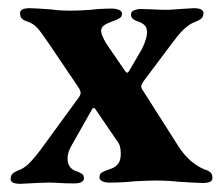

<svg xmlns="http://www.w3.org/2000/svg" viewBox="-20 -445 545 469"><path d="M6 0ZM6 -7Q6 -16 10.5 -20.5Q15 -25 25 -29Q37 -33 48.5 -43.5Q60 -54 79 -79L171 -205Q177 -213 177 -218Q177 -223 172 -231L97 -342Q80 -367 71 -377Q62 -387 48 -392Q38 -395 33.5 -399.5Q29 -404 29 -413Q29 -425 53 -425Q63 -425 105 -422Q124 -419 153 -419Q173 -419 201 -421Q224 -424 254 -424Q263 -424 270.5 -421Q278 -418 278 -411Q278 -405 274 -402Q270 -399 264 -396.5Q258 -394 255 -393Q241 -388 234 -383Q227 -378 227 -369Q227 -360 240 -338L286 -271Q291 -264 295 -271L326 -324Q340 -352 339 -368Q339 -384 321 -391Q318 -392 312 -394.5Q306 -397 303 -400.5Q300 -404 300 -410Q300 -417 308 -420Q316 -423 324 -423L356 -422Q369 -421 389 -421Q396 -421 420 -423L453 -425Q477 -425 477 -413Q477 -405 472.5 -400.5Q468 -396 458 -392Q446 -388 433.5 -377.5Q421 -367 403 -343L331 -247Q325 -238 325 -234Q325 -229 331 -221L415 -89Q428 -68 445 -53Q462 -38 480 -31Q490 -28 494.5 -23.5Q499 -19 499 -10Q499 2 475 2Q467 2 416 -1Q391 -4 360 -4Q341 -4 307 -2Q280 1 247 1Q236 1 229.5 -2.5Q223 -6 223 -12Q223 -20 228.5 -23.5Q234 -27 246 -31Q260 -35 267.5 -43.5Q275 -52 275 -69Q275 -80 273 -87.5Q271 -95 263 -105L212 -180Q211 -181 209 -181Q207 -181 206 -180L159 -97Q145 -75 145 -58Q145 -36 163 -28Q175 -24 180 -20.5Q185 -17 185 -10Q185 3 161 3Q141 3 125.5 2Q110 1 100 1Q83 1 30 4Q6 4 6 -7Z"/></svg>

Font: EB Garamond
Style: Bold
Weight: 700
Designer: Georg Duffner and Octavio Pardo
Foundry: Georg Duffner
Version: Version 1.000; ttfautohint (v1.6)